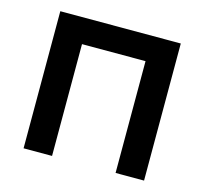

<svg xmlns="http://www.w3.org/2000/svg" viewBox="-81 -597 730 687"><g transform="rotate(15 284.5 -254.0)"><path d="M61.5 -507.8H507.8V0H402.3V-414.1H167V0H61.5Z"/></g></svg>

Font: Giphurs Medium
Style: Regular
Weight: 500
Version: Version 0.920; ttfautohint (v1.8.4.7-5d5b)